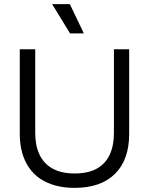

<svg xmlns="http://www.w3.org/2000/svg" viewBox="-20 -899 724 932"><path d="M342 13Q291 13 249 1.5Q207 -10 175 -31.5Q143 -53 121 -85Q99 -117 87.5 -158Q76 -199 76 -249V-660H151V-253Q151 -192 172 -148Q193 -104 235.5 -80.5Q278 -57 342 -57Q408 -57 450 -80.5Q492 -104 512.5 -148Q533 -192 533 -253V-660H607V-249Q607 -123 538 -55Q469 13 342 13ZM320 -737 233 -879H319L387 -737Z"/></svg>

Font: Bricolage Grotesque 36pt Light
Style: Regular
Weight: 300
Designer: Mathieu Triay
Foundry: Atelier Triay
Version: Version 1.001;gftools[0.9.33.dev8+g029e19f]